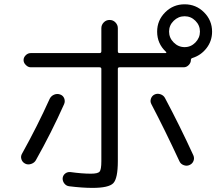

<svg xmlns="http://www.w3.org/2000/svg" viewBox="-20 -872 1040 911"><path d="M804.2 -670.4Q826.2 -648.4 856 -648.4Q885.7 -648.4 907.2 -670.4Q928.7 -692.4 928.7 -722.2Q928.7 -752 907.2 -773.4Q885.7 -794.9 856 -794.9Q826.2 -794.9 804.2 -773.4Q782.2 -752 782.2 -722.2Q782.2 -692.4 804.2 -670.4ZM986.3 -721.7Q986.3 -677.7 960 -643.6Q933.6 -609.4 892.6 -596.7Q885.7 -594.7 885.7 -586.9Q885.7 -574.2 875.5 -563.5Q865.2 -552.7 851.6 -552.7H546.9Q539.1 -552.7 539.1 -544.9V-107.4Q539.1 -25.4 517.6 -2.9Q496.1 19.5 418.9 19.5Q370.1 19.5 307.6 11.7Q293.9 9.8 285.2 -1.5Q276.4 -12.7 277.3 -27.3Q279.3 -41 289.6 -48.8Q299.8 -56.6 313.5 -55.7Q369.1 -47.9 411.1 -47.9Q444.3 -47.9 452.6 -57.6Q460.9 -67.4 460.9 -107.4V-544.9Q460.9 -552.7 452.1 -552.7H126Q113.3 -552.7 102.5 -563.5Q91.8 -574.2 91.8 -586.9Q91.8 -599.6 102.1 -609.9Q112.3 -620.1 126 -620.1H452.1Q460.9 -620.1 460.9 -628.9V-738.3Q460.9 -753.9 472.2 -765.6Q483.4 -777.3 500 -777.3Q516.6 -777.3 527.8 -765.6Q539.1 -753.9 539.1 -738.3V-628.9Q539.1 -620.1 546.9 -620.1H765.6Q767.6 -620.1 769 -622.1Q770.5 -624 767.6 -626Q725.6 -665 725.6 -721.7Q725.6 -775.4 763.7 -813.5Q801.8 -851.6 856 -851.6Q910.2 -851.6 948.2 -813.5Q986.3 -775.4 986.3 -721.7ZM85 -143.6Q157.2 -273.4 215.8 -403.3Q222.7 -417 236.8 -422.9Q251 -428.7 265.1 -423.8Q279.3 -418.9 284.7 -405.3Q290 -391.6 284.2 -377.9Q223.6 -242.2 150.4 -112.3Q143.6 -99.6 127.9 -94.2Q112.3 -88.9 99.1 -95.7Q85.9 -102.5 81.5 -116.7Q77.1 -130.9 85 -143.6ZM762.7 -407.2Q833 -275.4 897.5 -134.8Q903.3 -121.1 897.9 -107.9Q892.6 -94.7 878.9 -88.9Q866.2 -83 851.6 -88.4Q836.9 -93.8 831.1 -107.4Q760.7 -258.8 698.2 -377.9Q691.4 -390.6 696.3 -404.3Q701.2 -418 713.9 -423.8Q726.6 -429.7 741.2 -424.8Q755.9 -419.9 762.7 -407.2Z"/></svg>

Font: Rounded Mgen+ 2m regular
Style: Regular
Weight: 400
Designer: [Source Han Sans]
Ryoko NISHIZUKA  (kana & ideographs); Paul D. Hunt (Latin, Greek & Cyrillic); Wenlong ZHANG  (bopomofo
Version: Version 1.059.20150602